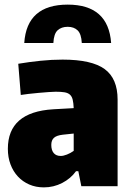

<svg xmlns="http://www.w3.org/2000/svg" viewBox="-20 -806 568 831"><path d="M170 5Q135 5 106.5 -7.5Q78 -20 57.5 -42Q37 -64 25.5 -94.5Q14 -125 14 -162Q14 -321 210 -333L299 -338Q298 -361 294.5 -375Q291 -389 282.5 -396.5Q274 -404 259.5 -406.5Q245 -409 221 -409Q210 -409 190 -407.5Q170 -406 147 -404Q124 -402 103 -399.5Q82 -397 70 -395L59 -530Q107 -538 155.5 -543Q204 -548 251 -548Q377 -548 433 -507Q489 -466 489 -375V0H332L319 -65H309Q286 -33 249 -14Q212 5 170 5ZM243 -131Q254 -131 269.5 -137Q285 -143 299 -153V-228L252 -223Q225 -220 213.5 -209.5Q202 -199 202 -179Q202 -156 212.5 -143.5Q223 -131 243 -131ZM85 -620Q96 -786 273 -786Q449 -786 461 -620H334Q332 -659 316 -674.5Q300 -690 273 -690Q246 -690 229.5 -675Q213 -660 211 -620Z"/></svg>

Font: Encode Sans Compressed
Style: Black
Weight: 900
Designer: Pablo Impallari, Andres Torresi
Foundry: Pablo Impallari, Andres Torresi
Version: Version 1.000; ttfautohint (v1.00) -l 8 -r 50 -G 200 -x 14 -